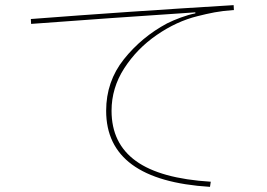

<svg xmlns="http://www.w3.org/2000/svg" viewBox="-20 -725 1040 747"><path d="M797 2Q393 -23 393 -294Q393 -408 462 -494.5Q531 -581 630 -634Q654 -646 684 -657Q714 -668 740 -673V-677Q573 -666 410.5 -654.5Q248 -643 101 -632L100 -651Q476 -680 889 -705L890 -686Q847 -683 815 -677Q783 -671 748 -662Q667 -642 590 -589Q513 -536 463.5 -459.5Q414 -383 414 -294Q414 -167 509 -98.5Q604 -30 800 -18Z"/></svg>

Font: IBM Plex Sans JP Thin
Style: Regular
Weight: 100
Designer: Mike Abbink; Paul van der Laan; Pieter van Rosmalen; Wujin Sim; Yejin Wi; Jinhee Kim; Boomi Park; Yona Kim; Kichan Ma
Foundry: Sandoll Inc.
Version: Version 1.001